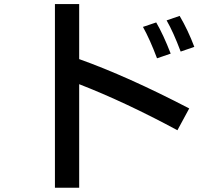

<svg xmlns="http://www.w3.org/2000/svg" viewBox="-20 -835 1040 920"><path d="M243.2 64.5V-815.4H359.4V-551.8Q589.8 -469.7 886.7 -315.4L830.1 -210.9Q580.1 -345.7 359.4 -431.6V64.5ZM665 -706.1 728.5 -727.5Q762.7 -668.9 797.9 -578.1L732.4 -555.7Q698.2 -646.5 665 -706.1ZM778.3 -737.3 840.8 -758.8Q880.9 -690.4 911.1 -610.4L845.7 -587.9Q810.5 -681.6 778.3 -737.3Z"/></svg>

Font: GenEi M Gothic v2 Medium
Style: Regular
Weight: 500
Version: Version 2.0